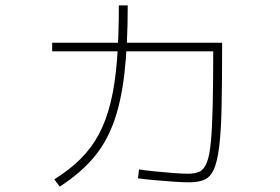

<svg xmlns="http://www.w3.org/2000/svg" viewBox="-20 -664 1040 714"><path d="M683 14Q659 14 625 11.5Q591 9 555.5 6Q520 3 493 -1L497 -34Q523 -30 557.5 -26.5Q592 -23 625 -20.5Q658 -18 679 -18Q705 -18 721.5 -25.5Q738 -33 748.5 -58Q759 -83 764 -134.5Q769 -186 771 -272.5Q773 -359 773 -490L791 -473H174V-505H806V-489Q806 -354 804 -263.5Q802 -173 795 -117.5Q788 -62 775 -33.5Q762 -5 739.5 4.5Q717 14 683 14ZM182 3Q238 -32 279 -72.5Q320 -113 347.5 -164.5Q375 -216 391.5 -283.5Q408 -351 415 -440Q422 -529 422 -644H455Q455 -496 442.5 -389Q430 -282 401.5 -205.5Q373 -129 324 -73Q275 -17 202 30Z"/></svg>

Font: M PLUS 2 ExtraLight
Style: Regular
Weight: 250
Designer: Coji Morishita
Foundry: UNDERFOREST DESIGN
Version: Version 1.001